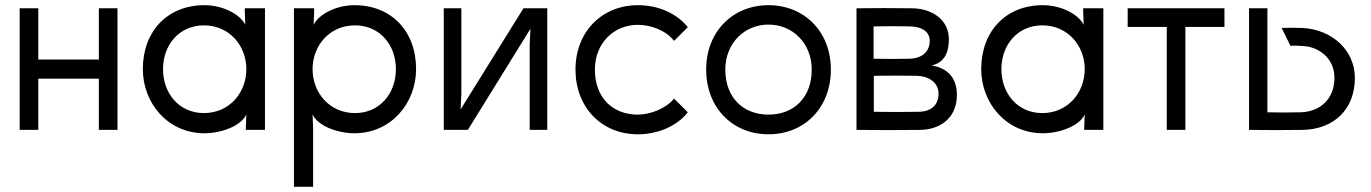

<svg xmlns="http://www.w3.org/2000/svg" viewBox="-20 -502 5300 742"><path d="M434 -470H362V-272H128V-470H56V0H128V-198H362V0H434Z M768 -65C673 -65 610 -140 610 -235C610 -329 673 -404 768 -404C866 -404 932 -326 932 -235C932 -143 866 -65 768 -65ZM532 -235C532 -103 629 13 770 13C835 13 912 -15 932 -60L930 -8V0H1004V-470H926V-458L928 -406C908 -447 841 -482 770 -482C628 -482 532 -382 532 -235Z M1352 -65C1254 -65 1188 -143 1188 -235C1188 -326 1254 -404 1352 -404C1447 -404 1510 -329 1510 -235C1510 -140 1447 -65 1352 -65ZM1116 220H1190V-8L1188 -60C1208 -15 1285 13 1350 13C1491 13 1588 -103 1588 -235C1588 -382 1492 -482 1350 -482C1279 -482 1212 -447 1192 -406L1194 -458V-470H1116Z M2095 -470H2003L1760 -79L1763 -140V-470H1695V0H1788L2030 -391L2027 -330V0H2095Z M2638 -68 2585 -121C2555 -84 2495 -59 2445 -59C2348 -59 2279 -124 2279 -233C2279 -335 2352 -406 2445 -406C2498 -406 2555 -383 2585 -344L2638 -397C2594 -452 2522 -482 2445 -482C2308 -482 2204 -381 2204 -233C2204 -88 2304 17 2445 17C2520 17 2595 -13 2638 -68Z M2950 -407C3043 -407 3117 -335 3117 -233C3117 -124 3047 -59 2950 -59C2853 -59 2783 -124 2783 -233C2783 -335 2857 -407 2950 -407ZM2709 -233C2709 -88 2809 17 2950 17C3091 17 3191 -88 3191 -233C3191 -381 3087 -482 2950 -482C2813 -482 2709 -381 2709 -233Z M3356 -275V-400C3403 -401 3450 -401 3497 -400C3546 -399 3573 -377 3573 -345C3573 -304 3546 -276 3493 -275C3447 -274 3402 -274 3356 -275ZM3290 0C3372 1 3454 1 3536 0C3611 -1 3678 -44 3678 -135C3678 -205 3638 -240 3580 -249C3631 -260 3647 -301 3647 -350C3647 -427 3581 -469 3505 -470C3433 -471 3362 -471 3290 -470ZM3357 -70V-209C3410 -210 3471 -210 3524 -209C3568 -208 3607 -184 3607 -140C3607 -98 3581 -71 3531 -70C3476 -69 3412 -69 3357 -70Z M4008 -65C3913 -65 3850 -140 3850 -235C3850 -329 3913 -404 4008 -404C4106 -404 4172 -326 4172 -235C4172 -143 4106 -65 4008 -65ZM3772 -235C3772 -103 3869 13 4010 13C4075 13 4152 -15 4172 -60L4170 -8V0H4244V-470H4166V-458L4168 -406C4148 -447 4081 -482 4010 -482C3868 -482 3772 -382 3772 -235Z M4561 0V-398H4712V-470H4338V-398H4489V0Z M4878 -68V-470H4807V0C4887 1 4933 1 5013 0C5136 -2 5216 -80 5216 -201C5216 -306 5130 -388 5013 -394C4984 -395 4961 -395 4933 -394L4967 -325C4985 -326 4990 -326 5018 -324C5072 -321 5137 -281 5137 -201C5137 -118 5080 -69 5004 -68C4953 -67 4928 -67 4878 -68Z"/></svg>

Font: Kreadon Medium
Style: Regular
Weight: 500
Designer: kohakuno
Foundry: StudioGnu
Version: Version 1.000;Glyphs 3.1.2 (3151)